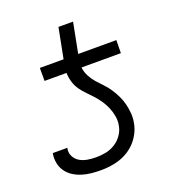

<svg xmlns="http://www.w3.org/2000/svg" viewBox="-127 -778 804 889"><g transform="rotate(-20 275.0 -333.5)"><path d="M219 12Q195 12 171.5 9.5Q148 7 126 0Q104 -7 85.5 -19Q67 -31 54 -49Q41 -67 36.5 -90Q32 -113 36 -137L37 -139H108V-138Q103 -116 112.5 -97.5Q122 -79 139 -69Q156 -59 177 -55.5Q198 -52 220 -52Q243 -52 266.5 -56.5Q290 -61 311.5 -74Q333 -87 348 -108Q363 -129 367 -152Q372 -176 368 -199Q364 -222 355.5 -242.5Q347 -263 334.5 -281.5Q322 -300 307.5 -316Q293 -332 277.5 -347.5Q262 -363 249.5 -381Q237 -399 230.5 -420.5Q224 -442 223 -466H115V-530H232L261 -679H333L304 -530H492L491 -466H297Q300 -442 310.5 -422Q321 -402 336 -385Q351 -368 366.5 -352Q382 -336 394.5 -317Q407 -298 417 -277.5Q427 -257 432.5 -235Q438 -213 440 -188.5Q442 -164 437 -140Q433 -117 422 -95Q411 -73 394.5 -54.5Q378 -36 356.5 -22.5Q335 -9 312 -1.5Q289 6 265.5 9Q242 12 219 12Z"/></g></svg>

Font: Lode Term
Style: Italic
Weight: 400
Italic angle: -11°
Monospace: yes
Designer: Belleve Invis
Foundry: Belleve Invis
Version: Version 29.2.0